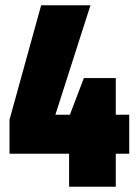

<svg xmlns="http://www.w3.org/2000/svg" viewBox="-20 -708 520 728"><path d="M242 0V-125H16V-254L136 -688H323L190 -273H245L298 -412H419V-273H470V-125H419V0Z"/></svg>

Font: Saira Condensed Black
Style: Regular
Weight: 900
Width: 3
Designer: Hector Gatti with collaboration of the Omnibus-Type team
Foundry: Omnibus-Type
Version: Version 1.101